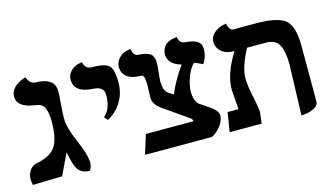

<svg xmlns="http://www.w3.org/2000/svg" viewBox="-72 -785 1743 1019"><g transform="rotate(-15 799.5 -275.0)"><path d="M254.9 -296.9Q255.4 -248 289.1 -168.9Q314.9 -111.3 325.2 -68.8Q329.1 -44.9 329.1 -33.2Q328.1 -13.2 315.9 5.9Q259.8 5.9 240.7 -44.9Q236.3 -57.6 230 -83Q224.1 -109.4 221.2 -120.1Q218.8 -115.2 166 -3.9L3.9 0Q3.9 -7.3 2.9 -9.8Q0 -22 0 -34.2Q0.5 -44.9 2 -50.8Q15.6 -98.1 54.2 -106Q137.2 -121.1 164.6 -171.4Q187.5 -214.4 188 -296.9Q188 -380.4 155.3 -397.5Q144 -402.8 124 -405.8Q30.8 -419.4 28.8 -475.1Q28.8 -530.8 99.1 -557.1Q99.1 -557.1 113.8 -562Q127 -523.4 158.2 -522Q252.9 -520 261.7 -461.9Q262.7 -454.1 263.2 -446.8Q263.2 -426.8 258.8 -372.1Q254.9 -315.9 254.9 -296.9Z M478 -230 461.9 -250Q503.4 -282.7 503.9 -360.8Q503.9 -401.9 458.5 -408.7Q452.1 -409.7 445.8 -410.2Q354 -414.6 343.3 -471.2Q342.3 -478.5 341.8 -484.9Q341.8 -515.6 362.3 -534.9Q382.8 -554.2 403.8 -558.1L424.8 -562Q430.7 -524.4 464.8 -522.5Q469.2 -522.5 475.1 -522Q547.4 -522 566.9 -495.1Q583.5 -471.2 584 -410.2Q584 -323.2 525.4 -264.6Q504.4 -244.1 478 -230Z M851.6 -270Q883.3 -346.7 932.6 -413.1Q871.1 -429.7 861.8 -472.2Q860.8 -478.5 860.4 -483.9Q860.4 -505.9 869.4 -522Q878.4 -538.1 890.4 -544.9Q902.3 -551.8 915 -555.4Q927.7 -559.1 936.5 -559.6L945.3 -560.1Q949.2 -525.4 982.4 -522Q1046.9 -517.6 1061.5 -489.3Q1067.4 -477.1 1067.4 -460.9Q1067.4 -421.9 1046.4 -389.2Q1044.4 -386.7 1043.5 -384.8Q1010.3 -401.9 997.6 -404.8Q963.4 -370.6 946.8 -301.3Q941.9 -278.8 941.4 -262.2Q941.9 -214.4 962.4 -192.9H960.4Q1006.8 -160.6 1029.3 -146Q1059.6 -123 1060.5 -100.1Q1060.5 -61 1018.1 -20.5Q1000 -3.9 986.3 0H620.6L653.3 -106H915.5Q914.1 -115.2 907.7 -122.1Q844.7 -165.5 764.6 -222.2Q725.6 -252 726.6 -285.2Q726.6 -297.4 727.5 -320.8Q728.5 -345.2 728.5 -356.9Q729.5 -409.7 710.4 -411.1Q632.3 -411.1 611.8 -458Q606.9 -470.7 606.4 -483.9Q606.4 -514.6 627.4 -534.9Q648.4 -555.2 669.4 -559.1L690.4 -563Q698.7 -523.4 720.7 -522.9Q780.3 -519 795.9 -499Q807.6 -482.9 807.6 -453.1Q807.6 -438 803.7 -404.8Q799.8 -368.7 799.3 -357.9Q799.8 -309.6 818.4 -292H817.4Z M1476.6 13.2 1484.4 -235.8Q1485.4 -245.6 1485.4 -262.2Q1485.4 -374 1442.4 -398.4Q1423.3 -408.7 1395.5 -409.2H1290.5Q1241.2 -316.4 1240.2 -256.8Q1240.2 -208.5 1257.3 -137.2Q1269 -77.6 1268.6 -61Q1267.6 -51.8 1265.1 -30.3Q1262.7 -8.8 1261.2 0H1085.4L1102.5 -106H1162.6Q1161.6 -114.3 1159.7 -143.1Q1158.7 -155.8 1156.7 -181.2Q1154.8 -209.5 1154.3 -213.9Q1154.3 -297.9 1214.4 -397Q1218.3 -402.8 1221.7 -409.2Q1156.7 -409.2 1133.3 -453.1Q1125.5 -468.8 1125.5 -484.9Q1125.5 -512.7 1147.9 -532.2Q1170.4 -551.8 1192.9 -557.1L1215.3 -562Q1224.6 -522.9 1243.7 -522H1368.7Q1493.7 -522 1533.7 -484.4Q1572.3 -446.8 1572.3 -344.2V-37.1Q1572.3 -17.1 1548.3 -4.6Q1524.4 7.8 1500.5 10.7Z"/></g></svg>

Font: Linux Libertine O
Style: Bold
Weight: 700
Designer: Philipp H. Poll
Foundry: Philipp H. Poll
Version: Version 5.0.0